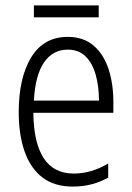

<svg xmlns="http://www.w3.org/2000/svg" viewBox="-20 -678 485 708"><path d="M230 -542Q288 -542 325.5 -509.5Q363 -477 380.5 -422.5Q398 -368 398 -303V-262H103Q104 -152 141 -95Q178 -38 252 -38Q316 -38 379 -75V-23Q350 -7 318 1.5Q286 10 248 10Q180 10 136 -24Q92 -58 70.5 -120Q49 -182 49 -264Q49 -391 95 -466.5Q141 -542 230 -542ZM230 -495Q175 -495 142.5 -448Q110 -401 105 -307H345Q345 -359 333 -402Q321 -445 295.5 -470Q270 -495 230 -495ZM344 -658V-614H105V-658Z"/></svg>

Font: Noto Sans Gujarati UI Condensed Light
Style: Regular
Weight: 300
Width: 3
Designer: Jelle Bosma - Monotype Design Team, Universal Thirst
Foundry: Monotype Imaging Inc.
Version: Version 2.106; ttfautohint (v1.8.4.7-5d5b)